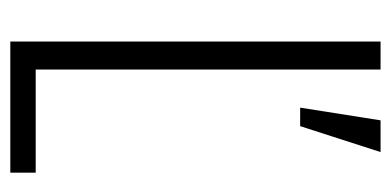

<svg xmlns="http://www.w3.org/2000/svg" viewBox="-208 -532 740 363"><g transform="rotate(90 161.5 -350.0)"><path d="M207 -700 183 -548H218L267 -700ZM58 -700V0H306V-48H111V-700Z"/></g></svg>

Font: Modon Arabic
Style: Regular
Weight: 400
Designer: Ahmedzaza
Foundry: Ahmedzaza
Version: Version 2.010